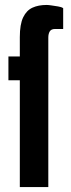

<svg xmlns="http://www.w3.org/2000/svg" viewBox="-20 -755 287 775"><path d="M60 0V-431H14V-527H60V-605Q60 -657 73.5 -685Q87 -713 111 -724Q135 -735 168 -735Q176 -735 188.5 -733Q201 -731 214.5 -729Q228 -727 235 -722V-638H202Q187 -638 181 -628.5Q175 -619 175 -603V0Z"/></svg>

Font: Archivo ExtraCondensed
Style: Bold
Weight: 700
Width: 2
Designer: Hector Gatti
Foundry: Omnibus-Type
Version: Version 2.001